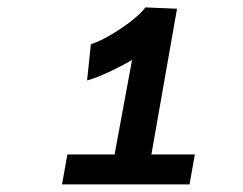

<svg xmlns="http://www.w3.org/2000/svg" viewBox="-20 -886 640 506"><path d="M209.5 -674 219.5 -769.5Q239.5 -775.5 268 -791.8Q296.5 -808 323 -828.2Q349.5 -848.5 363.5 -866.5L446.5 -863L379 -479H493.5L479.5 -400H143.5L157.5 -479H282L328 -728Q301 -712 266 -695.8Q231 -679.5 209.5 -674Z"/></svg>

Font: JuliaMono SemiBold
Style: Italic
Weight: 600
Italic angle: -9°
Monospace: yes
Designer: cormullion
Foundry: corm
Version: Version 0.056; ttfautohint (v1.8.4)